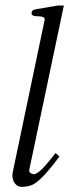

<svg xmlns="http://www.w3.org/2000/svg" viewBox="-20 -687 258 715"><path d="M217.8 -666.5 88.9 -54.2Q87.9 -48.8 91.3 -44.9Q94.7 -41 101.1 -39.1Q105 -38.1 105 -38.1Q124 -38.1 166 -90.8L187 -117.2L201.2 -104Q135.7 -16.1 103 0Q85.4 8.8 61 8.8Q50.8 8.8 43.5 3.7Q36.1 -1.5 32 -9.3Q27.8 -17.1 26.6 -26.6Q25.4 -36.1 27.3 -44.9L146 -611.8Q147.5 -618.7 143.6 -621.6Q139.6 -624.5 133.3 -625.5Q127 -626.5 119.6 -626.5Q112.3 -626.5 106.9 -627.9Q103 -628.9 99.9 -631.3Q96.7 -633.8 97.7 -640.1Q99.6 -648.4 105.5 -650.4Q111.3 -652.3 117.7 -653.3L195.8 -666.5Z"/></svg>

Font: Atsinvsda
Style: Italic
Weight: 400
Italic angle: -12°
Designer: Al Webster
Foundry: Al Webster and Michael Everson
Version: Version 2.000